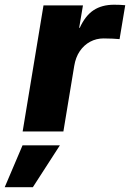

<svg xmlns="http://www.w3.org/2000/svg" viewBox="-88 -545 540 796"><path d="M5.9 0 92.3 -522.5H255.9L240.2 -429.7H242.7Q265.6 -480 300 -502.7Q334.5 -525.4 384.8 -525.4Q397.9 -525.4 409.4 -524.9Q420.9 -524.4 431.2 -523.4L407.7 -382.8Q397.9 -383.8 378.7 -384.8Q359.4 -385.7 341.3 -385.7Q311.5 -385.7 285.9 -372.1Q260.3 -358.4 242.9 -333Q225.6 -307.6 219.7 -271.5L174.8 0ZM-68.4 231 5.4 57.6H160.2L48.3 231Z"/></svg>

Font: Inter 28pt ExtraBold
Style: Italic
Weight: 800
Italic angle: -9.3988°
Designer: Rasmus Andersson
Foundry: rsms
Version: Version 4.001;git-66647c0bb